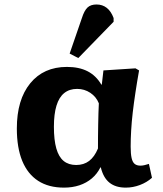

<svg xmlns="http://www.w3.org/2000/svg" viewBox="-20 -844 744 878"><path d="M272.5 14Q202.5 14 154.5 -17Q106.5 -48 81.7 -108.2Q57 -168.5 57 -256.5Q57 -388 118.2 -463Q179.5 -538 286 -538Q342 -538 380.7 -518Q419.5 -498 443.5 -457H445.5L453 -522L599.5 -531.5L616 -522Q606.5 -468.5 599.3 -420.5Q592 -372.5 587 -329.5Q582 -286.5 579.8 -247.7Q577.5 -209 577.5 -173.5Q577.5 -140.5 581.8 -121.5Q586 -102.5 595.8 -94.5Q605.5 -86.5 622.5 -86.5Q630.5 -86.5 640.8 -88.8Q651 -91 661 -94.5L675 -31Q651.5 -10 619.8 2Q588 14 555 14Q509 14 480.8 -8.5Q452.5 -31 441 -78.5H439Q424.5 -49 400 -28.2Q375.5 -7.5 343.3 3.3Q311 14 272.5 14ZM328.5 -89.5Q363 -89.5 387.5 -108Q412 -126.5 428 -165Q428 -191 428.2 -218.8Q428.5 -246.5 429 -274.3Q429.5 -302 430.2 -326.8Q431 -351.5 432 -371.5Q420 -401.5 393 -419.5Q366 -437.5 332.5 -437.5Q297.5 -437.5 273.8 -418.5Q250 -399.5 238.3 -361Q226.5 -322.5 226.5 -264.5Q226.5 -204 237.5 -165.3Q248.5 -126.5 271 -108Q293.5 -89.5 328.5 -89.5ZM338 -578.5 298.5 -599 354.5 -761.5Q365.5 -796 380.3 -809.8Q395 -823.5 421.5 -823.5Q448.5 -823.5 468.3 -808Q488 -792.5 499.5 -761.5V-744.5Z"/></svg>

Font: Literata Variable Black
Style: Regular
Weight: 900
Designer: Latin by Veronika Burian and Jose Scaglione. Greek by Irene Vlachou. Cyrillic by Vera Evstafieva.
Foundry: TypeTogether
Version: Version 3.021